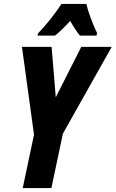

<svg xmlns="http://www.w3.org/2000/svg" viewBox="-20 -951 585 971"><path d="M95 0 152 -270 91 -714H241L262 -459L391 -714H545L298 -275L240 0ZM172 -782Q205 -816 235 -854Q265 -892 291 -931H417Q421 -912 430 -885Q439 -858 450 -831Q461 -804 471 -784L468 -771H384Q362 -798 335 -845Q289 -795 258 -771H170Z"/></svg>

Font: Noto Sans ExtraCondensed ExtraBold
Style: Italic
Weight: 800
Width: 2
Italic angle: -12°
Designer: Monotype Design Team
Foundry: Monotype Imaging Inc.
Version: Version 2.013; ttfautohint (v1.8.4.7-5d5b)